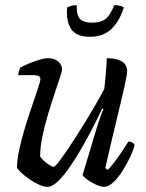

<svg xmlns="http://www.w3.org/2000/svg" viewBox="-20 -726 567 746"><path d="M165 0Q150 0 130.5 -9Q111 -18 92.5 -31Q74 -44 61 -56.5Q48 -69 46 -75Q46 -104 55 -145.5Q64 -187 77.5 -231.5Q91 -276 105 -316Q119 -356 128 -384Q137 -412 137 -419Q137 -434 110 -434H51Q51 -442 54 -451Q57 -460 59 -464Q73 -471 93 -479.5Q113 -488 133.5 -494Q154 -500 167 -500Q190 -500 205.5 -487.5Q221 -475 221 -456Q221 -449 212.5 -423.5Q204 -398 191.5 -360.5Q179 -323 166 -280Q153 -237 144.5 -195Q136 -153 136 -118Q145 -104 163 -91Q181 -78 189 -78Q194 -78 211.5 -101Q229 -124 253 -160.5Q277 -197 302.5 -238Q328 -279 350 -317Q372 -355 385 -380Q388 -403 391 -439Q394 -475 395 -500Q432 -500 453 -487.5Q474 -475 474 -449Q474 -437 463 -387.5Q452 -338 432.5 -258Q413 -178 389 -73L399 -66Q409 -76 424 -95.5Q439 -115 454 -137.5Q469 -160 479 -176Q488 -176 494.5 -172Q501 -168 503 -163Q498 -142 485 -114.5Q472 -87 455 -60.5Q438 -34 419.5 -17Q401 0 385 0Q372 0 353 -8.5Q334 -17 319 -28Q304 -39 301 -46L357 -233Q365 -257 371.5 -276Q378 -295 382 -301L377 -304Q361 -270 340 -229Q319 -188 295.5 -147.5Q272 -107 248.5 -73.5Q225 -40 203.5 -20Q182 0 165 0ZM329 -583Q276 -583 256 -614Q236 -645 241 -697Q246 -700 256 -703Q266 -706 278 -706Q277 -666 291.5 -652Q306 -638 338 -638Q371 -638 389.5 -652Q408 -666 424 -706Q438 -706 448 -703Q458 -700 461 -697Q445 -645 413.5 -614Q382 -583 329 -583Z"/></svg>

Font: Texturina 72pt 72pt Medium
Style: Italic
Weight: 500
Italic angle: -11°
Designer: Guillermo Torres Carreño
Foundry: Omnibus-Type
Version: Version 1.002; ttfautohint (v1.8.3)